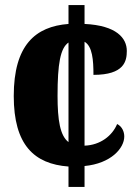

<svg xmlns="http://www.w3.org/2000/svg" viewBox="-20 -734 537 754"><path d="M249 -80V0H312V-82C416 -92 468 -152 468 -198C468 -216 460 -237 440 -247C421 -201 374 -164 312 -162V-570C343 -552 347 -498 347 -440C468 -440 478 -494 478 -534C478 -584 438 -634 312 -640V-714H249V-640C119 -630 34 -557 34 -357C34 -165 114 -90 249 -80ZM249 -567V-176C216 -201 206 -262 206 -358C206 -484 217 -545 249 -567Z"/></svg>

Font: Noto Serif Myanmar Condensed Black
Style: Regular
Weight: 900
Width: 3
Designer: Ben Mitchell and the Monotype Design Team
Foundry: Monotype Imaging Inc.
Version: Version 2.106